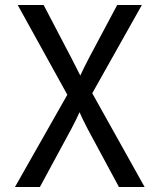

<svg xmlns="http://www.w3.org/2000/svg" viewBox="-20 -750 640 770"><path d="M40 0 250 -370 51 -730H155L268 -514Q277 -497 286.5 -477.5Q296 -458 302 -447Q307 -458 316.5 -477.5Q326 -497 335 -514L450 -730H549L350 -376L560 0H457L332 -232Q323 -249 313.5 -268.5Q304 -288 299 -300Q294 -288 284.5 -269Q275 -250 266 -233L140 0Z"/></svg>

Font: JetBrains Mono
Style: Regular
Weight: 400
Monospace: yes
Designer: Philipp Nurullin, Konstantin Bulenkov
Foundry: JetBrains
Version: Version 2.305